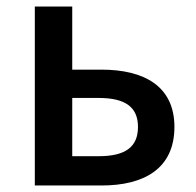

<svg xmlns="http://www.w3.org/2000/svg" viewBox="-20 -570 601 590"><path d="M87 0H292C423 0 516 -52 516 -180C516 -305 423 -356 292 -356H202V-550H87ZM202 -90V-269H283C365 -269 404 -241 404 -180C404 -118 365 -90 283 -90Z"/></svg>

Font: DAIFUKU Sans JP Medium
Style: Regular
Weight: 500
Designer: Original font ‘Source Han Sans JP’ : Ryoko NISHIZUKA  (kana, bopomofo & ideographs); Paul D. Hunt (Latin, Greek & Cyrill
Foundry: Daifuku
Version: Version 1.000